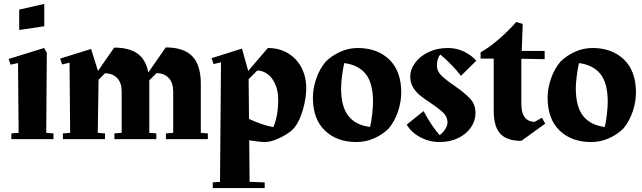

<svg xmlns="http://www.w3.org/2000/svg" viewBox="-20 -710 3278 980"><path d="M78 -661 206 -690V-576L78 -557ZM216 -32 253 -29V0H38V-29L75 -32L72 -388L34 -380L24 -409L205 -465L219 -441Z M1041 -29V0H827V-29L864 -32V-243Q864 -287 841.5 -311.5Q819 -336 779 -337L742 -300V-283V-32L778 -29V0H564V-29L601 -32V-243Q601 -287 578.5 -311Q556 -335 516 -336L483 -303L479 -32L516 -29V0H301V-29L338 -32L335 -390L297 -381L287 -411L445 -460L480 -348L563 -467Q640 -467 682.5 -436Q725 -405 737 -340L826 -468Q918 -468 961.5 -423Q1005 -378 1005 -283V-32Z M1543 -260Q1543 -209 1526.5 -151.5Q1510 -94 1486 -63Q1467 -36 1417 -10.5Q1367 15 1333 15Q1308 15 1252 6L1254 218L1331 221V250H1066V221L1103 218L1108 -392L1070 -383L1060 -413L1215 -462L1247 -348L1347 -465Q1405 -465 1449.5 -438.5Q1494 -412 1518.5 -365.5Q1543 -319 1543 -260ZM1400 -200Q1400 -246 1385 -280Q1370 -314 1345.5 -332Q1321 -350 1293 -350L1249 -306L1251 -103Q1317 -72 1375 -61Q1400 -118 1400 -200Z M2028 -238Q2028 -191 2011.5 -141Q1995 -91 1963 -53Q1931 -22 1888.5 -3.5Q1846 15 1799 15Q1699 15 1638 -44Q1577 -103 1577 -212Q1577 -258 1594 -308Q1611 -358 1643 -396Q1675 -427 1717.5 -446Q1760 -465 1806 -465Q1906 -465 1967 -406Q2028 -347 2028 -238ZM1869 -62Q1876 -92 1880 -129Q1884 -166 1884 -190Q1884 -286 1846.5 -332.5Q1809 -379 1737 -388Q1730 -357 1725.5 -320Q1721 -283 1721 -260Q1721 -165 1758.5 -118Q1796 -71 1869 -62Z M2297 -274Q2351 -237 2379 -207Q2407 -177 2407 -133Q2407 -94 2384 -60Q2361 -26 2319 -5.5Q2277 15 2223 15Q2171 15 2124.5 -10Q2078 -35 2056 -74L2142 -143Q2182 -68 2224 -20Q2241 -33 2252.5 -50.5Q2264 -68 2264 -85Q2264 -113 2243.5 -133.5Q2223 -154 2180 -183Q2145 -206 2124 -223Q2103 -240 2088.5 -264Q2074 -288 2074 -318Q2074 -355 2098.5 -389Q2123 -423 2167 -444Q2211 -465 2267 -465Q2310 -465 2348.5 -446.5Q2387 -428 2411 -400L2333 -323Q2285 -384 2227 -432Q2210 -410 2210 -375Q2210 -348 2231.5 -326Q2253 -304 2297 -274ZM2177 0H2178Z M2763 -79 2641 9Q2567 9 2533.5 -27.5Q2500 -64 2500 -145V-411H2433V-443Q2475 -466 2524.5 -508.5Q2574 -551 2615 -598L2648 -588L2643 -450H2760V-408L2641 -410V-180Q2641 -132 2659.5 -110Q2678 -88 2709 -88L2746 -109Z M3226 -238Q3226 -191 3209.5 -141Q3193 -91 3161 -53Q3129 -22 3086.5 -3.5Q3044 15 2997 15Q2897 15 2836 -44Q2775 -103 2775 -212Q2775 -258 2792 -308Q2809 -358 2841 -396Q2873 -427 2915.5 -446Q2958 -465 3004 -465Q3104 -465 3165 -406Q3226 -347 3226 -238ZM3067 -62Q3074 -92 3078 -129Q3082 -166 3082 -190Q3082 -286 3044.5 -332.5Q3007 -379 2935 -388Q2928 -357 2923.5 -320Q2919 -283 2919 -260Q2919 -165 2956.5 -118Q2994 -71 3067 -62Z"/></svg>

Font: Rakkas
Style: Regular
Weight: 400
Designer: Zeynep Akay
Foundry: Zeynep Akay
Version: Version 2.000